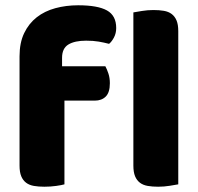

<svg xmlns="http://www.w3.org/2000/svg" viewBox="-20 -699 750 727"><path d="M54 -486Q54 -537 71.5 -573.5Q89 -610 119 -633.5Q149 -657 189.5 -668Q230 -679 276 -679Q350 -679 385 -659.5Q420 -640 420 -593Q420 -573 411.5 -557Q403 -541 393 -533Q374 -538 353.5 -541.5Q333 -545 306 -545Q263 -545 239 -530.5Q215 -516 215 -480V-448H379Q385 -437 390.5 -420.5Q396 -404 396 -384Q396 -349 380.5 -333.5Q365 -318 339 -318H224V-1Q214 2 192.5 5Q171 8 148 8Q126 8 108.5 5Q91 2 79 -7Q67 -16 60.5 -31.5Q54 -47 54 -72ZM655 -1Q644 1 622.5 4.5Q601 8 579 8Q557 8 539.5 5Q522 2 510 -7Q498 -16 491.5 -31.5Q485 -47 485 -72V-652Q496 -654 517.5 -657.5Q539 -661 561 -661Q583 -661 600.5 -658Q618 -655 630 -646Q642 -637 648.5 -621.5Q655 -606 655 -581Z"/></svg>

Font: Baloo Paaji
Style: Regular
Weight: 400
Designer: Shuchita Grover and Ek Type
Foundry: Ek Type
Version: Version 1.443;PS 1.000;hotconv 16.6.51;makeotf.lib2.5.65220;